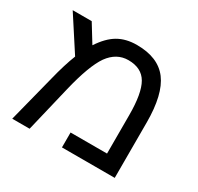

<svg xmlns="http://www.w3.org/2000/svg" viewBox="-134 -767 954 926"><g transform="rotate(30 343.5 -304.5)"><path d="M379.9 -608.9Q498 -608.9 552.5 -536.9Q606.9 -464.8 606.9 -308.1V0H313V-83H516.1V-296.9Q516.1 -418.5 485.4 -471.7Q454.6 -524.9 380.9 -524.9Q315.4 -524.9 272 -464.8Q229.5 -403.8 193.8 -254.9L132.8 0H36.1L103 -262.2Q125 -351.1 148.9 -411.1L26.9 -599.1H132.8L193.8 -500Q231.9 -558.1 275.6 -583.5Q319.3 -608.9 379.9 -608.9Z"/></g></svg>

Font: Libra Sans Modern
Style: Regular
Weight: 400
Foundry: Stefan Peev, Context Ltd
Version: Version 1.000